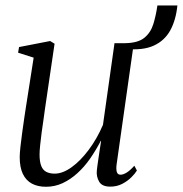

<svg xmlns="http://www.w3.org/2000/svg" viewBox="-20 -686 682 716"><path d="M151.5 10.5Q121 10.5 99 -1.2Q77 -13 65.2 -37.5Q53.5 -62 53.5 -100Q53.5 -113.5 56.2 -138.8Q59 -164 63 -193.2Q67 -222.5 70.8 -248Q74.5 -273.5 76.5 -285.5L105.5 -471L47.5 -489.5L51 -510.5L167 -533L183.5 -523L147.5 -278.5Q145.5 -261.5 142 -238.5Q138.5 -215.5 135.2 -191Q132 -166.5 129.8 -145Q127.5 -123.5 127.5 -109.5Q127.5 -83 133.8 -67.2Q140 -51.5 152.8 -45Q165.5 -38.5 184 -38.5Q213.5 -38.5 246.5 -62Q279.5 -85.5 310.5 -126.8Q341.5 -168 364 -220.5L407 -525H479L415 -74Q412.5 -56 415.5 -45.2Q418.5 -34.5 429.5 -34.5Q439.5 -34.5 452.5 -42.5Q465.5 -50.5 481 -68L490.5 -50Q484 -39 469.8 -24.8Q455.5 -10.5 435.5 -0.2Q415.5 10 391 10Q360.5 10 349.8 -8.5Q339 -27 341 -49Q341 -52 342.8 -65Q344.5 -78 347.2 -95.8Q350 -113.5 352.5 -131Q355 -148.5 357 -160.5L356 -161Q337.5 -125.5 315.8 -94.2Q294 -63 268.2 -39.8Q242.5 -16.5 213.5 -3Q184.5 10.5 151.5 10.5ZM567 -665.5H641.5Q636 -611 614.8 -572.5Q593.5 -534 553.2 -515.8Q513 -497.5 448.5 -503.5L448 -525Q495 -526 518.5 -545.2Q542 -564.5 551.8 -596.2Q561.5 -628 567 -665.5Z"/></svg>

Font: Merriweather 96pt Light
Style: Italic
Weight: 300
Italic angle: -7.8°
Version: Version 2.101